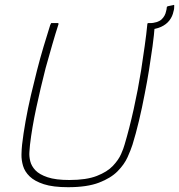

<svg xmlns="http://www.w3.org/2000/svg" viewBox="-20 -769 746 800"><path d="M264 11Q201 11 162.5 -1.5Q124 -14 103.5 -34Q83 -54 76 -78Q69 -102 69.5 -125Q70 -148 72 -166Q77 -210 86.5 -263.5Q96 -317 109 -373Q121 -424 134 -475Q147 -526 161.5 -574.5Q176 -623 189 -664Q190 -666 191.5 -669.5Q193 -673 194 -673Q201 -673 207 -673Q213 -673 220 -673Q222 -673 223 -672Q224 -671 224 -669Q211 -629 197.5 -582Q184 -535 170 -485Q149 -403 131 -319Q113 -235 105 -166Q104 -154 102.5 -136Q101 -118 106 -97.5Q111 -77 127.5 -59.5Q144 -42 178 -30.5Q212 -19 269 -19Q340 -19 383.5 -36Q427 -53 450.5 -78Q474 -103 484.5 -127Q495 -151 499 -166Q519 -233 537 -314Q555 -395 568 -476Q576 -529 583 -578Q590 -627 594 -669Q594 -671 595.5 -672Q597 -673 598 -673Q605 -673 611 -673Q617 -673 624 -673Q626 -673 626 -669.5Q626 -666 625 -664Q622 -623 615.5 -575.5Q609 -528 601 -478Q593 -428 583 -378Q572 -320 559 -265.5Q546 -211 532 -166Q525 -144 511.5 -114Q498 -84 470 -55.5Q442 -27 392.5 -8Q343 11 264 11ZM703 -748Q706 -750 706 -746Q706 -740 705.5 -734Q705 -728 703 -722Q699 -701 686 -684Q673 -667 651 -657Q629 -647 596 -645Q593 -645 594 -648L598 -669Q600 -672 602 -672Q638 -674 653 -688Q668 -702 672 -722Q673 -726 674 -730.5Q675 -735 675 -739Q675 -741 679 -743Z"/></svg>

Font: Glory Thin Thin
Style: Italic
Weight: 250
Italic angle: -12°
Version: Version 1.011